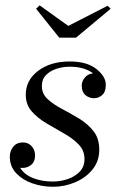

<svg xmlns="http://www.w3.org/2000/svg" viewBox="-20 -704 452 734"><path d="M241 -605 391.5 -682 403 -670.5 270.5 -560H206.5L118 -670.5L131.5 -683.5ZM359.5 -132Q359.5 -87.5 333.5 -55.8Q307.5 -24 267 -7Q226.5 10 183 10Q141 10 103.2 -3.2Q65.5 -16.5 41.5 -42.2Q17.5 -68 17.5 -105Q17.5 -127 30.8 -143.2Q44 -159.5 67.5 -159.5Q88 -159.5 101 -145.2Q114 -131 114 -109Q114 -86 99.5 -74Q85 -62 66 -62Q61.5 -62 57 -62.5Q73 -36.5 106.5 -23.2Q140 -10 182.5 -10Q210.5 -10 238.2 -19.2Q266 -28.5 284.5 -47.5Q303 -66.5 303 -96Q303 -129 280.2 -152.2Q257.5 -175.5 224 -194.2Q190.5 -213 157.2 -232.8Q124 -252.5 101.2 -278.2Q78.5 -304 78.5 -342Q78.5 -397.5 125.8 -433.2Q173 -469 246.5 -469Q312.5 -469 348.5 -440.2Q384.5 -411.5 384.5 -380Q384.5 -353 370.8 -340.8Q357 -328.5 339.5 -328.5Q321 -328.5 306.8 -340.2Q292.5 -352 292.5 -376.5Q292.5 -394 304.8 -408Q317 -422 336 -423.5Q321.5 -435 298.8 -442Q276 -449 246.5 -449Q221 -449 196.5 -441.2Q172 -433.5 156 -417.2Q140 -401 140 -375.5Q140 -345.5 162 -325.2Q184 -305 216.8 -287.8Q249.5 -270.5 282.2 -250.8Q315 -231 337.2 -203Q359.5 -175 359.5 -132Z"/></svg>

Font: Bodoni* 11pt
Style: Italic
Weight: 400
Italic angle: -13°
Version: Version 2.3